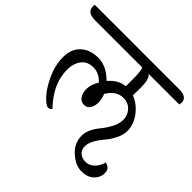

<svg xmlns="http://www.w3.org/2000/svg" viewBox="-232 -846 1160 1160"><g transform="rotate(45 347.5 -266.5)"><path d="M674 -651Q743 -651 743 -603Q743 -590 740 -586H478Q504 -568 504 -497Q504 -451 503 -427Q557 -406 594.5 -356.5Q632 -307 632 -251Q632 -217 613.5 -181Q595 -145 574 -120Q515 -52 515 -4Q515 26 534.5 43Q554 60 584.5 60Q615 60 639.5 37Q664 14 674 -24Q716 -15 716 24Q716 63 687 90.5Q658 118 607.5 118Q557 118 506.5 73Q456 28 456 -37Q456 -90 512 -156Q532 -181 549.5 -214.5Q567 -248 567 -284Q567 -320 541 -348Q515 -376 474 -376Q413 -376 374 -310Q387 -278 387 -249Q387 -220 374 -198.5Q361 -177 335 -177Q309 -177 293 -198.5Q277 -220 277 -256.5Q277 -293 303 -336Q265 -378 214.5 -378Q164 -378 138 -343Q112 -308 112 -256Q112 -134 217 -26Q211 -12 192.5 -12Q174 -12 137.5 -52Q101 -92 71 -158.5Q41 -225 41 -293Q41 -361 83 -400.5Q125 -440 195 -440Q265 -440 329 -376Q375 -430 434 -436V-499Q434 -571 423 -586H21Q-48 -586 -48 -635Q-48 -645 -46 -651Z"/></g></svg>

Font: Laila
Style: Regular
Weight: 400
Designer: Hitesh Malaviya
Foundry: Indian Type Foundry
Version: Version 1.302;PS 1.0;hotconv 1.0.78;makeotf.lib2.5.61930; tt